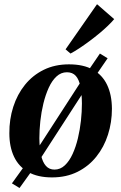

<svg xmlns="http://www.w3.org/2000/svg" viewBox="-20 -850 588 934"><path d="M75 64.5 38 42 96 -38.5 154 -113.5 376 -456.5 411.5 -509.5 466 -589.5 503.5 -566.5 449 -487 390 -408 169 -66.5 132.5 -15.5ZM315.5 -537Q386 -537 432 -511.2Q478 -485.5 501 -437.2Q524 -389 524.5 -321Q524.5 -255 505.2 -194.8Q486 -134.5 448.5 -87.8Q411 -41 356.8 -14Q302.5 13 233 13Q163.5 13 117.5 -13Q71.5 -39 48.5 -87.2Q25.5 -135.5 25.5 -201.5Q25 -269.5 44.5 -330.2Q64 -391 101.5 -437.5Q139 -484 193 -510.5Q247 -537 315.5 -537ZM305.5 -498.5Q277 -498.5 255 -478.2Q233 -458 217.2 -423.5Q201.5 -389 191.2 -347Q181 -305 176.2 -261Q171.5 -217 171.5 -177.5Q172 -129 179.8 -94.8Q187.5 -60.5 203.5 -42.8Q219.5 -25 245 -25Q273.5 -25 295.5 -45.8Q317.5 -66.5 333.2 -101Q349 -135.5 359 -177.5Q369 -219.5 373.8 -263.5Q378.5 -307.5 378.5 -347Q378 -395 371.2 -429Q364.5 -463 348.8 -480.8Q333 -498.5 305.5 -498.5ZM299 -610 452 -829.5 535.5 -757Q524 -743 505 -724.8Q486 -706.5 462.5 -687Q439 -667.5 414 -649Q389 -630.5 365.5 -615Q342 -599.5 323 -589.5Z"/></svg>

Font: Merriweather 96pt
Style: Bold Italic
Weight: 700
Italic angle: -7.8°
Version: Version 2.101